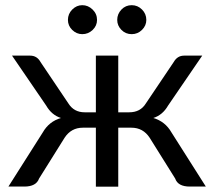

<svg xmlns="http://www.w3.org/2000/svg" viewBox="-20 -721 828 742"><path d="M437 0.5H350.5V-227.5H300Q255 -227.5 229.5 -188.5L131 -31Q120 0 74 0H12.5L145.5 -209.5Q169.5 -251.5 215.5 -265Q179.5 -276.5 158.5 -313L26.5 -506H96.5Q123 -506 136.5 -481.5L244.5 -321Q266 -287 307 -287H350.5V-506H437V-287H479.5Q522.5 -287 543.5 -321L651.5 -481.5Q665.5 -506 691.5 -506H761.5L629.5 -313Q608.5 -276.5 572.5 -265Q618.5 -251.5 642.5 -209.5L775.5 0H713.5Q667.5 0 657 -31L558.5 -188.5Q533 -227.5 488 -227.5H437ZM489 -589Q465.5 -589 449.2 -605.5Q433 -622 433 -644Q433 -667 449.2 -684Q465.5 -701 489 -701Q512 -701 528.8 -684.2Q545.5 -667.5 545.5 -644Q545.5 -622 528.8 -605.5Q512 -589 489 -589ZM298 -589Q276 -589 259.2 -605.2Q242.5 -621.5 242.5 -644Q242.5 -667.5 259.2 -684.2Q276 -701 298 -701Q320.5 -701 337.8 -684.2Q355 -667.5 355 -644Q355 -621.5 338 -605.2Q321 -589 298 -589Z"/></svg>

Font: Verano Sans
Style: Regular
Weight: 400
Designer: Lukasz Dziedzic with Adam Twardoch and Botio Nikoltchev
Foundry: tyPoland Lukasz Dziedzic
Version: Version 3.001;December 28, 2019;FontCreator 12.0.0.2547 64-b